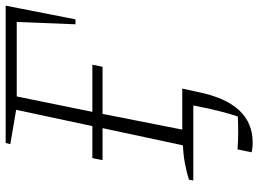

<svg xmlns="http://www.w3.org/2000/svg" viewBox="-134 -550 889 660"><g transform="rotate(-90 310.0 -220.5)"><path d="M150 204Q128 204 116 200L126 152Q183 156 239 153Q247 130 256.5 93.5Q266 57 277 0H19L22 -15Q47 -23 76 -28.5Q105 -34 140 -36L199 -312H89L96 -347H206L262 -609L144 -629L148 -645H620L573 -405H556L564 -607H308L255 -347H417L410 -312H248L194 -38H335L323 17Q285 204 150 204Z"/></g></svg>

Font: Piazzolla ExtraLight
Style: Italic
Weight: 200
Italic angle: -11.3°
Designer: Juan Pablo del Peral
Foundry: Huerta Tipografica
Version: Version 1.330